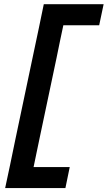

<svg xmlns="http://www.w3.org/2000/svg" viewBox="-20 -792 523 932"><path d="M5 121Q17.5 63 29 8.5Q40.5 -46 54 -112.5L142.5 -532.5Q157 -601 168.8 -656.8Q180.5 -712.5 192.5 -771.5H483L461.5 -669.5H287.5Q279.5 -632.5 271.5 -594Q263.5 -555.5 254.5 -511L175 -134.5Q166 -91.5 158.2 -54.2Q150.5 -17 143 19H318.5L297.5 121Z"/></svg>

Font: Commissioner SemiBold
Style: Italic
Weight: 600
Italic angle: -12°
Designer: Kostas Bartsokas
Foundry: Kostas Bartsokas
Version: Version 1.000; ttfautohint (v1.8.3)